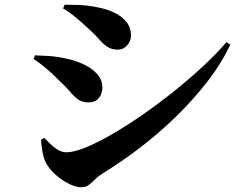

<svg xmlns="http://www.w3.org/2000/svg" viewBox="-20 -762 1040 812"><path d="M324 30Q302 30 274 16.5Q246 3 220.5 -18.5Q195 -40 179 -65Q166 -86 160 -118Q154 -150 154 -172L167 -179Q177 -169 191.5 -154.5Q206 -140 223.5 -129Q241 -118 261 -118Q293 -118 343 -138.5Q393 -159 455 -195Q517 -231 584 -277.5Q651 -324 716.5 -376.5Q782 -429 839 -482Q896 -535 938 -584L954 -573Q918 -496 859.5 -420Q801 -344 727.5 -272Q654 -200 573 -138Q492 -76 410 -26Q393 -15 380.5 -2Q368 11 355 20.5Q342 30 324 30ZM353 -329Q327 -329 309 -342.5Q291 -356 274.5 -376Q258 -396 235 -417Q199 -453 171.5 -476Q144 -499 122 -512L128 -528Q156 -527 188 -525Q220 -523 261 -514Q299 -506 333.5 -490Q368 -474 390.5 -449.5Q413 -425 413 -391Q413 -378 407.5 -363.5Q402 -349 389.5 -339Q377 -329 353 -329ZM479 -552Q453 -552 435 -563.5Q417 -575 399.5 -595.5Q382 -616 355 -640Q325 -668 299 -689.5Q273 -711 247 -726L253 -742Q276 -742 312.5 -741Q349 -740 398 -730Q433 -723 463.5 -708.5Q494 -694 514 -670Q534 -646 534 -611Q534 -589 518 -570.5Q502 -552 479 -552Z"/></svg>

Font: Noto Serif TC ExtraBold
Style: Regular
Weight: 800
Designer: Ryoko NISHIZUKA 西塚涼子 (kana & ideographs); Frank Grießhammer (Latin, Greek & Cyrillic); Wenlong ZHANG 张文龙 (bopomofo); San
Foundry: Adobe
Version: Version 2.002-H1;hotconv 1.1.0;makeotfexe 2.6.0